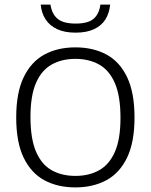

<svg xmlns="http://www.w3.org/2000/svg" viewBox="-20 -808 656 835"><path d="M308 7Q230.5 7 172.8 -24.2Q115 -55.5 82.8 -122.5Q50.5 -189.5 50.5 -297Q50.5 -405 83 -472.2Q115.5 -539.5 173.2 -570.8Q231 -602 308 -602Q385 -602 443 -570.8Q501 -539.5 533 -472Q565 -404.5 565 -297Q565 -190 532.8 -122.8Q500.5 -55.5 442.5 -24.2Q384.5 7 308 7ZM308 -43Q367 -43 411 -67.5Q455 -92 479.5 -147.2Q504 -202.5 504 -295.5Q504 -390.5 479.5 -446.8Q455 -503 410.8 -527.5Q366.5 -552 308 -552Q249 -552 205 -527.5Q161 -503 136.8 -447.8Q112.5 -392.5 112.5 -299.5Q112.5 -204.5 136.8 -148.2Q161 -92 205 -67.5Q249 -43 308 -43ZM309 -666Q261 -666 228.5 -681.2Q196 -696.5 178.2 -723.8Q160.5 -751 157 -788H199.5Q205.5 -747.5 230.2 -726.5Q255 -705.5 309 -705.5Q363 -705.5 387.2 -726.5Q411.5 -747.5 416.5 -788H459Q455.5 -750.5 438.2 -723.2Q421 -696 388.8 -681Q356.5 -666 309 -666Z"/></svg>

Font: Encode Sans SC Light
Style: Regular
Weight: 300
Version: Version 3.002